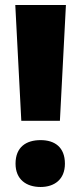

<svg xmlns="http://www.w3.org/2000/svg" viewBox="-20 -734 323 766"><path d="M219 -252 243 -714H41L65 -252ZM42 -81C42 -18 85 12 142 12C197 12 239 -18 239 -81C239 -147 198 -175 142 -175C84 -175 42 -147 42 -81Z"/></svg>

Font: Noto Sans Gujarati UI SemiCondensed Black
Style: Regular
Weight: 900
Width: 4
Designer: Jelle Bosma - Monotype Design Team, Universal Thirst
Foundry: Monotype Imaging Inc.
Version: Version 2.106